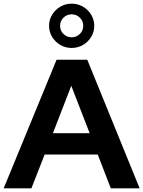

<svg xmlns="http://www.w3.org/2000/svg" viewBox="-24 -1025 780 1045"><path d="M-4 0 284 -700H451L736 0H579L508 -184H219L147 0ZM264 -300H464L364 -558ZM366 -764Q332 -764 304 -780.5Q276 -797 259.5 -824.5Q243 -852 243 -885Q243 -917 259.5 -944.5Q276 -972 304 -988.5Q332 -1005 366 -1005Q400 -1005 428 -988.5Q456 -972 472.5 -944.5Q489 -917 489 -885Q489 -852 472.5 -824.5Q456 -797 428 -780.5Q400 -764 366 -764ZM366 -822Q392 -822 410.5 -840Q429 -858 429 -884Q429 -911 410.5 -929Q392 -947 366 -947Q340 -947 321.5 -929Q303 -911 303 -884Q303 -858 321.5 -840Q340 -822 366 -822Z"/></svg>

Font: Red Hat Display ExtraBold
Style: Regular
Weight: 800
Designer: Pentagram, MCKL
Foundry: Pentagram, MCKL
Version: Version 1.023